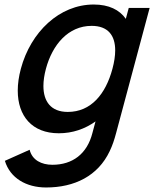

<svg xmlns="http://www.w3.org/2000/svg" viewBox="-20 -575 683 850"><path d="M550 -540 537 -491.5C509.2 -531.5 462 -555 395 -555C243 -555 116 -433.5 72.3 -270.5C63.1 -236.3 58.6 -203.8 58.6 -173.8C58.6 -61.8 121.6 15 240.3 15C301.3 15 355.9 -4 402.9 -37.5L389.2 13.5C365.8 106.5 300.9 154.5 211.9 154.5C163.9 154.5 122.4 134 111.2 88L1.6 137C25 214 97 255 184 255C310 255 413.6 204 465.5 94.5C477.8 69 486.2 43.5 493.9 14.5L642.5 -540ZM280.1 -79.5C205.1 -79.5 172.2 -126.2 172.2 -194.4C172.2 -217.6 176 -243.3 183.3 -270.5C211.7 -376.5 281.7 -460.5 385.7 -460.5C458 -460.5 490 -418.5 490 -351.8C490 -327.6 485.8 -300.3 477.8 -270.5C447.8 -158.5 383.1 -79.5 280.1 -79.5Z"/></svg>

Font: Manrope
Style: SemiBoldItalic
Weight: 600
Italic angle: -15°
Designer: Mikhail Sharanda
Foundry: Mikhail Sharanda
Version: Version 4.502;hotconv 1.0.109;makeotfexe 2.5.65596